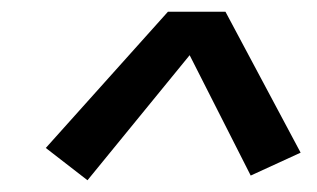

<svg xmlns="http://www.w3.org/2000/svg" viewBox="-20 -750 540 327"><path d="M129 -443 58 -498 266 -730H364L492 -490L407 -451L303 -656Z"/></svg>

Font: Iosevka Term Curly Md Obl
Style: Regular
Weight: 500
Italic angle: -9°
Designer: Belleve Invis
Foundry: Belleve Invis
Version: Version 32.3.0